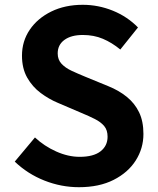

<svg xmlns="http://www.w3.org/2000/svg" viewBox="-20 -774 664 808"><path d="M312.2 13.8Q237.6 13.8 167 -14.1Q96.3 -42 42.1 -93.9L127.1 -195.5Q166.4 -158.9 216.5 -136.5Q266.7 -114 315.3 -114Q373.4 -114 403.1 -137.2Q432.7 -160.3 432.7 -198.6Q432.7 -226.6 418.5 -243.5Q404.3 -260.4 379.4 -273Q354.5 -285.7 321.4 -299.3L222.8 -341.5Q185.6 -357.1 151.1 -382.8Q116.6 -408.5 94.5 -447.2Q72.5 -486 72.5 -539.8Q72.5 -600.6 105.3 -649Q138.2 -697.3 196 -725.6Q253.8 -753.8 328.4 -753.8Q393.6 -753.8 454.7 -729.1Q515.7 -704.4 560.7 -658.5L486.3 -565.6Q450.6 -594.9 412.8 -610.8Q375.1 -626.8 328.4 -626.8Q279.7 -626.8 251.3 -606.2Q222.8 -585.5 222.8 -549.3Q222.8 -523 238.8 -505.8Q254.7 -488.6 280.8 -476.4Q306.9 -464.2 338.1 -451.4L435.1 -411.6Q480 -393.6 513.4 -366.6Q546.9 -339.5 565.2 -301.7Q583.6 -263.9 583.6 -210.2Q583.6 -149.7 551.3 -98.8Q519 -47.9 458.3 -17.1Q397.5 13.8 312.2 13.8Z"/></svg>

Font: Noto Sans TC
Style: Regular
Weight: 100
Designer: Ryoko NISHIZUKA 西塚涼子 (kana, bopomofo & ideographs); Paul D. Hunt (Latin, Greek & Cyrillic); Sandoll Communications 산돌커뮤니
Foundry: Adobe
Version: Version 2.004;hotconv 1.0.118;makeotfexe 2.5.65603